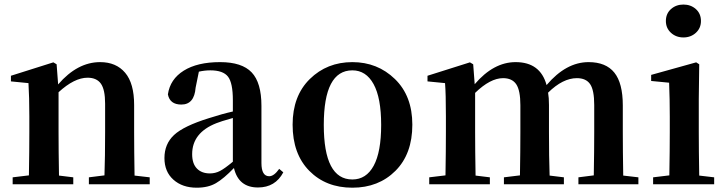

<svg xmlns="http://www.w3.org/2000/svg" viewBox="-20 -831 3272 866"><path d="M586.9 -39.1 655.3 -31.2V0H380.9V-31.2L451.2 -40Q454.1 -123 454.1 -235.4V-363.3Q454.1 -426.8 435.1 -453.6Q416 -480.5 375 -480.5Q315.4 -480.5 244.1 -415V-235.4Q244.1 -152.3 246.1 -39.1L310.5 -31.2V0H37.1V-31.2L110.4 -40Q112.3 -153.3 112.3 -235.4V-306.6Q112.3 -392.6 108.4 -456.1L29.3 -463.9V-489.3L220.7 -549.8L235.4 -541L242.2 -450.2Q329.1 -550.8 431.6 -550.8Q503.9 -550.8 544.4 -502.9Q585 -455.1 585 -357.4V-235.4Q585 -152.3 586.9 -39.1Z M1030.3 -101.6V-298.8Q971.7 -282.2 956.1 -275.4Q846.7 -232.4 846.7 -135.7Q846.7 -92.8 868.2 -70.8Q889.6 -48.8 926.8 -48.8Q951.2 -48.8 972.7 -60.1Q994.1 -71.3 1030.3 -101.6ZM1239.3 -69.3 1257.8 -53.7Q1221.7 14.6 1143.6 14.6Q1055.7 14.6 1035.2 -73.2Q989.3 -25.4 954.1 -4.9Q918.9 15.6 867.2 15.6Q802.7 15.6 762.2 -20.5Q721.7 -56.6 721.7 -118.2Q721.7 -181.6 765.1 -222.2Q808.6 -262.7 921.9 -297.9Q982.4 -317.4 1030.3 -328.1V-378.9Q1030.3 -457 1008.3 -485.4Q986.3 -513.7 928.7 -513.7Q903.3 -513.7 877 -507.8L862.3 -435.5Q856.4 -359.4 797.9 -359.4Q746.1 -359.4 737.3 -405.3Q747.1 -473.6 808.6 -512.2Q870.1 -550.8 972.7 -550.8Q1071.3 -550.8 1115.2 -504.4Q1159.2 -458 1159.2 -353.5V-95.7Q1159.2 -36.1 1194.3 -36.1Q1215.8 -36.1 1239.3 -69.3Z M1569.3 15.6Q1450.2 15.6 1375 -60.5Q1299.8 -136.7 1299.8 -268.6Q1299.8 -398.4 1377.4 -474.6Q1455.1 -550.8 1569.3 -550.8Q1682.6 -550.8 1761.2 -474.6Q1839.8 -398.4 1839.8 -268.6Q1839.8 -136.7 1763.7 -60.5Q1687.5 15.6 1569.3 15.6ZM1569.3 -21.5Q1631.8 -21.5 1665.5 -83.5Q1699.2 -145.5 1699.2 -267.6Q1699.2 -389.6 1665 -451.7Q1630.9 -513.7 1569.3 -513.7Q1440.4 -513.7 1440.4 -267.6Q1440.4 -21.5 1569.3 -21.5Z M2791 -39.1 2859.4 -31.2V0H2588.9V-31.2L2658.2 -40Q2660.2 -153.3 2660.2 -235.4V-357.4Q2660.2 -424.8 2641.6 -451.7Q2623 -478.5 2582 -478.5Q2518.6 -478.5 2452.1 -413.1Q2456.1 -390.6 2456.1 -357.4V-235.4Q2456.1 -124 2459 -39.1L2523.4 -31.2V0H2252.9V-31.2L2325.2 -40Q2327.1 -153.3 2327.1 -235.4V-356.4Q2327.1 -422.9 2308.6 -450.7Q2290 -478.5 2249 -478.5Q2191.4 -478.5 2123 -412.1V-235.4Q2123 -152.3 2125 -39.1L2189.5 -31.2V0H1916V-31.2L1989.3 -40Q1991.2 -153.3 1991.2 -235.4V-306.6Q1991.2 -409.2 1987.3 -456.1L1908.2 -463.9V-489.3L2099.6 -549.8L2114.3 -541L2121.1 -451.2Q2206.1 -550.8 2305.7 -550.8Q2417 -550.8 2445.3 -447.3Q2533.2 -550.8 2634.8 -550.8Q2712.9 -550.8 2751 -503.4Q2789.1 -456.1 2789.1 -355.5V-235.4Q2789.1 -152.3 2791 -39.1Z M2983.4 -736.3Q2983.4 -769.5 3006.3 -790Q3029.3 -810.5 3062.5 -810.5Q3095.7 -810.5 3118.7 -790Q3141.6 -769.5 3141.6 -736.3Q3141.6 -704.1 3118.7 -683.1Q3095.7 -662.1 3062.5 -662.1Q3029.3 -662.1 3006.3 -683.1Q2983.4 -704.1 2983.4 -736.3ZM3133.8 -39.1 3201.2 -31.2V0H2925.8V-31.2L2999 -40Q3001 -153.3 3001 -235.4V-305.7Q3001 -382.8 2998 -458L2917 -465.8V-493.2L3120.1 -549.8L3133.8 -541L3131.8 -384.8V-235.4Q3131.8 -152.3 3133.8 -39.1Z"/></svg>

Font: GenRyuMin TW TTF Bold
Style: Regular
Weight: 700
Version: Version 1.300